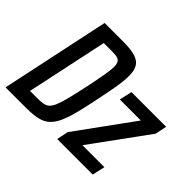

<svg xmlns="http://www.w3.org/2000/svg" viewBox="-147 -916 1143 1143"><g transform="rotate(45 424.5 -344.0)"><path d="M7 0 153 -688H309Q373 -688 410 -677Q447 -666 463 -640Q479 -614 479 -566Q479 -527 470 -473Q461 -419 445 -343Q428 -259 413 -200Q398 -141 380.5 -102Q363 -63 338.5 -40.5Q314 -18 277 -9Q240 0 185 0ZM125 -88H190Q217 -88 236 -91.5Q255 -95 268.5 -107Q282 -119 293.5 -146.5Q305 -174 317 -221.5Q329 -269 345 -344Q361 -421 369.5 -469Q378 -517 378 -544Q378 -563 373 -574.5Q368 -586 358.5 -591.5Q349 -597 334 -598.5Q319 -600 298 -600H234ZM442 0 457 -73 716 -430H539L557 -510H849L834 -437L574 -80H759L741 0Z"/></g></svg>

Font: Saira Condensed Medium
Style: Italic
Weight: 500
Width: 3
Italic angle: -12°
Designer: Hector Gatti with collaboration of the Omnibus-Type team
Foundry: Omnibus-Type
Version: Version 1.101